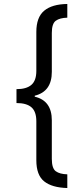

<svg xmlns="http://www.w3.org/2000/svg" viewBox="-20 -812 425 967"><path d="M63 -363Q113 -363 138 -384.5Q163 -406 163 -455V-651Q163 -725 202.5 -758Q242 -791 319 -792V-723Q281 -722 261 -707.5Q241 -693 241 -646V-450Q241 -351 155 -330V-325Q241 -305 241 -206V-12Q241 36 261 50.5Q281 65 319 66V135Q242 133 202.5 101.5Q163 70 163 -5V-201Q163 -250 138.5 -271.5Q114 -293 63 -293Z"/></svg>

Font: Noto Sans Bengali UI Condensed
Style: Regular
Weight: 400
Width: 3
Designer: Jelle Bosma - Monotype Design Team
Foundry: Monotype Imaging Inc.
Version: Version 2.003